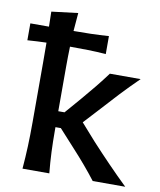

<svg xmlns="http://www.w3.org/2000/svg" viewBox="-94 -812 733 878"><g transform="rotate(10 273.0 -372.5)"><path d="M70.5 0Q75 -54.5 77 -105.2Q79 -156 79 -218V-493.5Q79 -541 78.5 -586.5Q57.5 -586 35.5 -584.8Q13.5 -583.5 -9.5 -582V-660.5H77Q76.5 -695.5 75.5 -730L198 -745Q194 -702 191 -660.5H194.5Q230 -660.5 270.5 -661.5Q311 -662.5 354.5 -665.5V-582Q310.5 -585.5 270.2 -586.2Q230 -587 194.5 -587H187.5Q186 -541 186 -493.5V-287H215L279 -361Q308 -395 335.8 -429Q363.5 -463 388.5 -497H531.5Q486.5 -453 445.2 -409Q404 -365 364.5 -321L305 -256.5L375 -177.5Q416 -133 459 -88.5Q502 -44 547.5 0H396.5Q371.5 -32.5 343.5 -65.5Q315.5 -98.5 286 -130.5L211 -213H186V-199Q186 -145 188 -98Q190 -51 195 0Z"/></g></svg>

Font: Commissioner Flair Medium
Style: Regular
Weight: 500
Designer: Kostas Bartsokas
Foundry: Kostas Bartsokas
Version: Version 1.000; ttfautohint (v1.8.3)